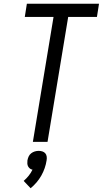

<svg xmlns="http://www.w3.org/2000/svg" viewBox="-20 -755 547 1022"><path d="M155 0 265 -665H112L123 -735H507L496 -665H343L233 0ZM143 247 106 208Q121 195 133 180Q145 165 153 148Q145 147 139 142Q133 137 129.5 130.5Q126 124 125.5 115.5Q125 107 126 99Q128 88 132.5 78Q137 68 146 61Q155 54 165.5 51Q176 48 186 48Q196 48 205.5 51Q215 54 221 61Q227 68 228.5 78Q230 88 228 99Q225 119 218 139.5Q211 160 200 179.5Q189 199 174.5 216Q160 233 143 247Z"/></svg>

Font: Iosevka Algr
Style: Italic
Weight: 400
Italic angle: -9°
Monospace: yes
Designer: Belleve Invis
Foundry: Belleve Invis
Version: Version 26.0.2; ttfautohint (v1.8.3)